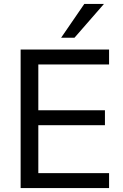

<svg xmlns="http://www.w3.org/2000/svg" viewBox="-20 -957 626 977"><path d="M85 0V-705H535V-629H175V-396H514V-320H175V-76H535V0ZM291 -765 409 -937H509L359 -765Z"/></svg>

Font: Nunito Sans 12pt ExtraLight 12pt Medium
Style: Regular
Weight: 500
Version: Version 3.101;gftools[0.9.27]